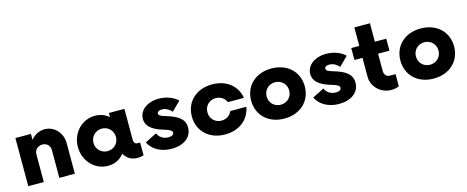

<svg xmlns="http://www.w3.org/2000/svg" viewBox="-35 -1114 3999 1645"><g transform="rotate(-15 1964.5 -291.0)"><path d="M327.6 -435.1C278.3 -435.1 235.4 -411.6 205.1 -374V-426.8H67.4V0H205.1V-246.6C205.1 -285.2 236.3 -313.5 275.9 -313.5C314.9 -313.5 342.8 -285.2 342.8 -246.6V0H480.5V-270C480.5 -364.7 411.6 -435.1 327.6 -435.1Z M1071.3 -112.8C1053.2 -112.8 1034.2 -118.7 1034.2 -153.8V-426.8H896.5V-389.6C864.7 -418.5 823.2 -435.1 774.4 -435.1C657.2 -435.1 564.5 -337.9 564.5 -213.4C564.5 -88.9 657.2 8.8 774.4 8.8C835 8.8 884.3 -17.6 917.5 -60.1C940.9 -16.1 982.9 8.8 1035.2 8.8C1052.2 8.8 1070.8 6.3 1089.8 0V-112.8ZM802.7 -113.8C747.1 -113.8 702.6 -157.2 702.6 -213.4C702.6 -269.5 747.1 -313.5 802.7 -313.5C858.4 -313.5 902.3 -269.5 902.3 -213.4C902.3 -157.2 858.4 -113.8 802.7 -113.8Z M1338.9 8.8C1444.3 8.8 1520 -44.4 1520 -131.3C1520 -209.5 1460.9 -244.6 1364.3 -273.9C1327.6 -285.2 1300.8 -293.5 1300.8 -312.5C1300.8 -326.7 1314.5 -338.9 1342.8 -338.9C1383.3 -338.9 1415 -312.5 1428.7 -295.4L1506.8 -373C1476.6 -406.2 1411.1 -435.1 1340.8 -435.1C1236.8 -435.1 1164.6 -378.4 1164.6 -301.8C1164.6 -217.8 1253.4 -185.1 1316.9 -166C1365.2 -151.9 1384.8 -140.6 1384.8 -122.6C1384.8 -102.5 1362.3 -93.3 1336.9 -93.3C1301.8 -93.3 1260.3 -109.4 1240.7 -153.8L1137.2 -101.6C1171.9 -28.8 1252 8.8 1338.9 8.8Z M1813.5 8.8C1941.9 8.8 2030.3 -66.9 2047.9 -173.8H1905.3C1891.1 -137.7 1856.9 -114.3 1813.5 -113.8C1755.4 -114.3 1713.4 -156.7 1713.4 -213.4C1713.4 -270 1755.4 -312.5 1813.5 -313.5C1856.9 -312.5 1891.1 -289.1 1905.3 -252.9H2047.9C2030.3 -360.4 1941.9 -435.1 1813.5 -435.1C1669.9 -435.1 1575.2 -341.3 1575.2 -213.4C1575.2 -85.4 1669.9 8.8 1813.5 8.8Z M2338.9 8.8C2482.4 8.8 2577.1 -85.4 2577.1 -213.4C2577.1 -341.3 2482.4 -435.1 2338.9 -435.1C2194.8 -435.1 2101.1 -341.3 2101.1 -213.4C2101.1 -85.4 2194.8 8.8 2338.9 8.8ZM2338.9 -113.8C2281.2 -114.3 2238.8 -156.7 2238.8 -213.4C2238.8 -270 2281.2 -312.5 2338.9 -313.5C2396.5 -312.5 2439 -270 2439 -213.4C2439 -156.7 2396.5 -114.3 2338.9 -113.8Z M2823.7 8.8C2929.2 8.8 3004.9 -44.4 3004.9 -131.3C3004.9 -209.5 2945.8 -244.6 2849.1 -273.9C2812.5 -285.2 2785.6 -293.5 2785.6 -312.5C2785.6 -326.7 2799.3 -338.9 2827.6 -338.9C2868.2 -338.9 2899.9 -312.5 2913.6 -295.4L2991.7 -373C2961.4 -406.2 2896 -435.1 2825.7 -435.1C2721.7 -435.1 2649.4 -378.4 2649.4 -301.8C2649.4 -217.8 2738.3 -185.1 2801.8 -166C2850.1 -151.9 2869.6 -140.6 2869.6 -122.6C2869.6 -102.5 2847.2 -93.3 2821.8 -93.3C2786.6 -93.3 2745.1 -109.4 2725.6 -153.8L2622.1 -101.6C2656.7 -28.8 2736.8 8.8 2823.7 8.8Z M3356.9 -320.8V-426.8H3255.9V-590.8H3117.7V-426.8H3046.4V-320.8H3117.7V-153.3C3117.7 -62 3195.3 8.8 3286.1 8.8C3315.4 8.8 3344.2 2.4 3355.5 -5.4V-112.8H3303.7C3275.4 -112.8 3255.9 -134.3 3255.9 -169.4V-320.8Z M3663.1 8.8C3806.6 8.8 3901.4 -85.4 3901.4 -213.4C3901.4 -341.3 3806.6 -435.1 3663.1 -435.1C3519 -435.1 3425.3 -341.3 3425.3 -213.4C3425.3 -85.4 3519 8.8 3663.1 8.8ZM3663.1 -113.8C3605.5 -114.3 3563 -156.7 3563 -213.4C3563 -270 3605.5 -312.5 3663.1 -313.5C3720.7 -312.5 3763.2 -270 3763.2 -213.4C3763.2 -156.7 3720.7 -114.3 3663.1 -113.8Z"/></g></svg>

Font: Now ExtraBold
Style: Regular
Weight: 800
Designer: Alfredo Marco Pradil
Foundry: Alfredo Marco Pradil
Version: Version 1.200;hotconv 1.0.109;makeotfexe 2.5.65596